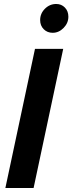

<svg xmlns="http://www.w3.org/2000/svg" viewBox="-20 -946 364 966"><path d="M7 0 156 -700H298L149 0ZM245 -781Q218 -781 200 -799Q182 -817 182 -845Q182 -878 206 -902Q230 -926 263 -926Q289 -926 306.5 -908Q324 -890 324 -862Q324 -830 300 -805.5Q276 -781 245 -781Z"/></svg>

Font: Red Hat Display ExtraBold
Style: Italic
Weight: 800
Italic angle: -12°
Designer: Pentagram, MCKL
Foundry: Pentagram, MCKL
Version: Version 1.023